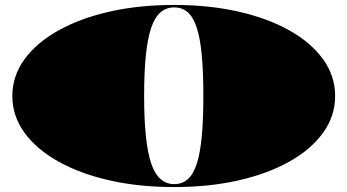

<svg xmlns="http://www.w3.org/2000/svg" viewBox="-20 -743 1408 778"><path d="M686 -723Q827 -723 946 -696Q1065 -669 1153 -619.5Q1241 -570 1289.5 -502.5Q1338 -435 1338 -354Q1338 -273 1289.5 -205.5Q1241 -138 1153 -88.5Q1065 -39 946 -12Q827 15 686 15Q544 15 424.5 -12Q305 -39 216.5 -88.5Q128 -138 79 -205.5Q30 -273 30 -354Q30 -435 79 -502.5Q128 -570 216.5 -619.5Q305 -669 424.5 -696Q544 -723 686 -723ZM686 -713Q654 -713 630.5 -693Q607 -673 592.5 -630Q578 -587 571 -518.5Q564 -450 564 -354Q564 -260 571 -192.5Q578 -125 592.5 -81.5Q607 -38 630.5 -17.5Q654 3 686 3Q718 3 740.5 -16.5Q763 -36 777 -78.5Q791 -121 797.5 -189Q804 -257 804 -354Q804 -452 797.5 -520.5Q791 -589 777 -631.5Q763 -674 740.5 -693.5Q718 -713 686 -713Z"/></svg>

Font: Kalnia Expanded
Style: Bold
Weight: 700
Width: 7
Designer: Frida Medrano
Foundry: Frida Medrano
Version: Version 1.105